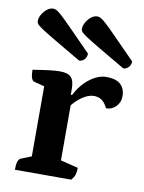

<svg xmlns="http://www.w3.org/2000/svg" viewBox="-82 -769 620 827"><g transform="rotate(10 228.5 -356.0)"><path d="M41 0Q41 -44.4 57 -50.9L114 -73.9L103 -56.9V-388.3L114.5 -372.8L56.4 -387.9Q49.4 -389.9 45.2 -402.7Q41 -415.4 41 -437.3Q90.4 -445.1 116.1 -448Q141.9 -451 158.9 -451Q193.7 -451 208 -436.1Q222.2 -421.3 222.2 -383.5V-349.6L212.6 -359.7H227.6Q251.4 -406.3 288 -434.1Q324.6 -462 361 -462Q403.1 -462 422.9 -443.2Q442.7 -424.5 442.7 -391.4Q442.7 -365.6 425.1 -347.1Q407.6 -328.6 381.9 -328.6Q369.7 -353.3 355.2 -362.7Q340.6 -372.2 321.7 -372.2Q297.8 -372.2 269.9 -353Q242.1 -333.9 222 -304.7L229.5 -329.1V-55.7L214.6 -77.7L306.5 -55.1Q306.5 -37 302.6 -24.9Q298.6 -12.9 287.6 0ZM232 -510.9Q157.7 -554.3 116 -578.9Q74.2 -603.5 55.2 -616.2Q36.1 -628.9 31.5 -635Q26.8 -641.2 26.8 -647.1Q26.8 -662.1 35.5 -677.1Q44.2 -692.1 57 -702Q69.8 -712 83.5 -712Q90.8 -712 98.7 -708Q106.5 -704.1 123.1 -689Q139.7 -673.9 172.7 -640.2Q205.7 -606.5 264.3 -547.1Q264.3 -530.7 254.2 -520.8Q244 -510.9 232 -510.9ZM425.1 -510.9Q350.9 -554.3 309.1 -578.9Q267.4 -603.5 248.3 -616.2Q229.3 -628.9 224.6 -635Q220 -641.2 220 -647.1Q220 -662.1 228.7 -677.1Q237.4 -692.1 250.2 -702Q263 -712 276.6 -712Q284 -712 291.8 -708Q299.7 -704.1 316.2 -689Q332.8 -673.9 365.8 -640.2Q398.9 -606.5 457.5 -547.1Q457.5 -530.7 447.3 -520.8Q437.2 -510.9 425.1 -510.9Z"/></g></svg>

Font: Petrona
Style: Regular
Weight: 400
Designer: Ringo R. Seeber
Foundry: Ringo R. Seeber
Version: Version 2.001; ttfautohint (v1.8.3)